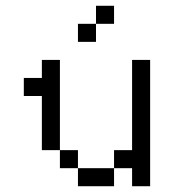

<svg xmlns="http://www.w3.org/2000/svg" viewBox="-20 -645 602 665"><path d="M62.5 -312.5H125V-125H187.5V-437.5H125V-375H62.5ZM187.5 -62.5H250V-125H187.5ZM250 0H375V-62.5H250ZM250 -500H312.5V-562.5H250ZM312.5 -562.5H375V-625H312.5ZM375 -62.5H437.5V0H500V-437.5H437.5V-125H375Z"/></svg>

Font: ChillMoonMono
Style: Regular
Weight: 400
Designer: Warren2060
Foundry: ChillType
Version: Version 1.000;Glyphs 3.1.1 (3135)